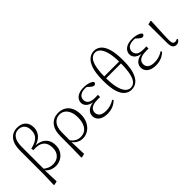

<svg xmlns="http://www.w3.org/2000/svg" viewBox="55 -1738 2879 2879"><g transform="rotate(-45 1494.5 -298.5)"><path d="M103 196 110 -5V-527Q110 -659 167 -729.5Q224 -800 323 -800Q406 -800 455 -753.5Q504 -707 504 -621Q504 -572 480.5 -527Q457 -482 406.5 -449.5Q356 -417 276 -405V-418Q413 -421 480 -363Q547 -305 547 -203Q547 -132 515.5 -82Q484 -32 434 -6Q384 20 329 20Q271 20 221 -6.5Q171 -33 139 -88H137L146 -101Q186 -64 227.5 -46Q269 -28 318 -28Q393 -28 440.5 -76Q488 -124 488 -205Q488 -262 467.5 -305.5Q447 -349 397 -372Q347 -395 257 -388L249 -425Q323 -443 366.5 -469.5Q410 -496 428.5 -533.5Q447 -571 447 -622Q447 -694 411 -731Q375 -768 316 -768Q247 -768 207.5 -713Q168 -658 168 -551V-74L163 -66L172 189L115 203Z M686 196 690 5 691 -246Q691 -383 752 -452.5Q813 -522 916 -522Q982 -522 1032.5 -492Q1083 -462 1111.5 -404Q1140 -346 1140 -262Q1140 -178 1108 -116Q1076 -54 1023 -20Q970 14 907 14Q850 14 802.5 -16Q755 -46 729 -103H726L739 -119Q768 -74 808 -49.5Q848 -25 900 -25Q956 -25 995.5 -53.5Q1035 -82 1056 -135Q1077 -188 1077 -261Q1077 -335 1055.5 -386Q1034 -437 997 -463.5Q960 -490 913 -490Q838 -490 793 -434.5Q748 -379 747 -281L746 -97L745 -89L755 189L697 203Z M1430 14Q1373 14 1330.5 -3Q1288 -20 1265 -51.5Q1242 -83 1242 -125Q1242 -164 1263.5 -195.5Q1285 -227 1331 -246.5Q1377 -266 1450 -267V-259Q1352 -262 1307 -298Q1262 -334 1262 -385Q1262 -422 1283 -453Q1304 -484 1346.5 -503Q1389 -522 1453 -522Q1486 -522 1518 -516.5Q1550 -511 1577.5 -499.5Q1605 -488 1622 -469Q1625 -450 1614.5 -439Q1604 -428 1589 -428Q1574 -428 1563 -433.5Q1552 -439 1535 -453L1480 -504L1534 -502L1538 -485Q1513 -490 1496 -492.5Q1479 -495 1459 -495Q1389 -495 1353.5 -466Q1318 -437 1318 -390Q1318 -344 1353 -316.5Q1388 -289 1473 -289Q1484 -289 1496.5 -289.5Q1509 -290 1527 -291V-244Q1509 -245 1500.5 -245Q1492 -245 1484 -245Q1415 -245 1376 -230Q1337 -215 1320.5 -191Q1304 -167 1304 -138Q1304 -87 1340.5 -60Q1377 -33 1449 -33Q1496 -33 1541.5 -47Q1587 -61 1626 -87L1639 -70Q1605 -33 1552 -9.5Q1499 14 1430 14Z M1943 14Q1881 14 1833 -25Q1785 -64 1758 -152Q1731 -240 1731 -387Q1731 -538 1760.5 -628.5Q1790 -719 1840 -759.5Q1890 -800 1950 -800Q2013 -800 2061 -758.5Q2109 -717 2135.5 -627Q2162 -537 2162 -389Q2162 -239 2132.5 -151Q2103 -63 2053.5 -24.5Q2004 14 1943 14ZM1949 -16Q1983 -16 2011.5 -34Q2040 -52 2061 -94.5Q2082 -137 2093.5 -209Q2105 -281 2105 -388Q2105 -521 2084.5 -605Q2064 -689 2028 -729.5Q1992 -770 1947 -770Q1913 -770 1884 -751.5Q1855 -733 1834 -691Q1813 -649 1801 -578Q1789 -507 1789 -402Q1789 -264 1810.5 -179Q1832 -94 1868 -55Q1904 -16 1949 -16ZM1751 -379V-419H2145V-379Z M2457 14Q2400 14 2357.5 -3Q2315 -20 2292 -51.5Q2269 -83 2269 -125Q2269 -164 2290.5 -195.5Q2312 -227 2358 -246.5Q2404 -266 2477 -267V-259Q2379 -262 2334 -298Q2289 -334 2289 -385Q2289 -422 2310 -453Q2331 -484 2373.5 -503Q2416 -522 2480 -522Q2513 -522 2545 -516.5Q2577 -511 2604.5 -499.5Q2632 -488 2649 -469Q2652 -450 2641.5 -439Q2631 -428 2616 -428Q2601 -428 2590 -433.5Q2579 -439 2562 -453L2507 -504L2561 -502L2565 -485Q2540 -490 2523 -492.5Q2506 -495 2486 -495Q2416 -495 2380.5 -466Q2345 -437 2345 -390Q2345 -344 2380 -316.5Q2415 -289 2500 -289Q2511 -289 2523.5 -289.5Q2536 -290 2554 -291V-244Q2536 -245 2527.5 -245Q2519 -245 2511 -245Q2442 -245 2403 -230Q2364 -215 2347.5 -191Q2331 -167 2331 -138Q2331 -87 2367.5 -60Q2404 -33 2476 -33Q2523 -33 2568.5 -47Q2614 -61 2653 -87L2666 -70Q2632 -33 2579 -9.5Q2526 14 2457 14Z M2893 14Q2855 14 2833 -13Q2811 -40 2811 -109L2809 -502L2867 -516L2876 -510Q2872 -424 2869 -362.5Q2866 -301 2864 -256.5Q2862 -212 2861 -178Q2860 -144 2860 -114Q2860 -65 2873.5 -49Q2887 -33 2911 -33Q2926 -33 2937 -37.5Q2948 -42 2958 -47L2966 -30Q2957 -14 2938 0Q2919 14 2893 14Z"/></g></svg>

Font: Noto Serif KR ExtraLight
Style: Regular
Weight: 200
Designer: Ryoko NISHIZUKA 西塚涼子 (kana & ideographs); Frank Grießhammer (Latin, Greek & Cyrillic); Wenlong ZHANG 张文龙 (bopomofo); San
Foundry: Adobe
Version: Version 2.002-H1;hotconv 1.1.0;makeotfexe 2.6.0